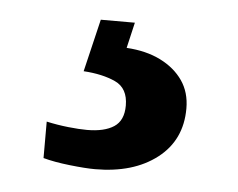

<svg xmlns="http://www.w3.org/2000/svg" viewBox="-32 -45 397 320"><g transform="rotate(5 166.5 115.5)"><path d="M137 240Q121 240 94.5 237Q68 234 50 229V168Q68 172 86.5 174Q105 176 118 176Q147 176 163 165.5Q179 155 179 130Q179 101 157.5 91Q136 81 104 79L125 -9H182L172 34Q205 36 229 48Q253 60 266.5 79.5Q280 99 280 126Q280 179 240.5 209.5Q201 240 137 240Z"/></g></svg>

Font: Noto Rashi Hebrew
Style: Bold
Weight: 700
Version: Version 1.006